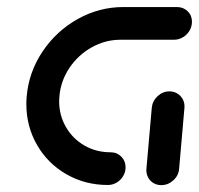

<svg xmlns="http://www.w3.org/2000/svg" viewBox="-20 -539 579 559"><path d="M345.6 -51.9Q345.6 -38.1 338.5 -26.3Q331.5 -14.4 319.6 -7.4Q307.8 -0.4 294.1 -0.4Q227.8 -0.4 173.3 -31.7Q118.9 -63 87.8 -117Q56.7 -171.1 56.7 -236.3Q56.7 -247.8 57.8 -259.3Q64.1 -329.6 104.1 -389.3Q144.1 -448.9 206.5 -483.7Q268.9 -518.5 339.3 -518.5H495.2Q513.7 -518.5 526.3 -506.3Q538.9 -494.1 538.9 -475.9Q538.9 -461.9 531.7 -449.6Q524.4 -437.4 512.4 -430.4Q500.4 -423.3 486.7 -423.3H331.1Q286.7 -423.3 247.2 -401.3Q207.8 -379.3 182.4 -341.7Q157 -304.1 153 -259.3Q152.2 -249.6 152.2 -244.8Q152.2 -203.3 171.9 -169.3Q191.5 -135.2 225.7 -115.4Q260 -95.6 302.2 -95.6Q320.7 -95.6 333.1 -83Q345.6 -70.4 345.6 -51.9ZM449.6 0Q436.7 0 426.3 -6.3Q415.9 -12.6 410.6 -23.7Q405.2 -34.8 406.3 -47.8L421.9 -225.2Q423.7 -244.8 438.7 -258.9Q453.7 -273 473.3 -273Q486.3 -273 496.7 -266.5Q507 -260 512.6 -249.1Q518.1 -238.1 517 -225.2L501.5 -47.8Q500 -27.8 484.6 -13.9Q469.3 0 449.6 0Z"/></svg>

Font: 26F Galaxy Sans Extra Bold
Style: Italic
Weight: 800
Italic angle: -5°
Designer: C₂₉H₂₅N₃O₅
Version: Version 1.200